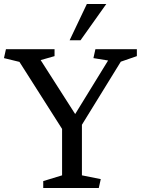

<svg xmlns="http://www.w3.org/2000/svg" viewBox="-40 -948 710 968"><path d="M366 -745H311L398 -928H496ZM273 -64V-298L58 -636L-20 -655L-10 -700H235V-665L165 -645L339 -373L505 -643L431 -655L441 -700H650V-665L569 -637L373 -319V-64L468 -45L458 0H178V-35Z"/></svg>

Font: Brawler
Style: Regular
Weight: 400
Designer: Oleg Frolov, Haley Fiege
Foundry: Oleg Frolov, Haley Fiege
Version: Version 1.101; ttfautohint (v1.8.3)